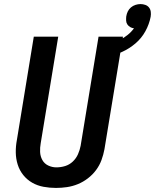

<svg xmlns="http://www.w3.org/2000/svg" viewBox="-20 -915 761 943"><path d="M255 8Q224 8 194 2.5Q164 -3 138.5 -17.5Q113 -32 94.5 -55Q76 -78 67 -106.5Q58 -135 57.5 -166Q57 -197 63 -228L146 -735H266L180 -212Q176 -190 177 -168.5Q178 -147 188 -129Q198 -111 217 -102Q236 -93 257 -93Q279 -93 300 -99.5Q321 -106 337.5 -121.5Q354 -137 363 -157.5Q372 -178 376 -199L464 -735H584L493 -182Q488 -155 478.5 -129Q469 -103 452 -80Q435 -57 411.5 -39Q388 -21 362 -10.5Q336 0 309 4Q282 8 255 8ZM507 -634 490 -692Q511 -697 531.5 -703.5Q552 -710 571 -720Q590 -730 607.5 -744Q625 -758 638 -776Q628 -777 619.5 -782Q611 -787 605.5 -795Q600 -803 599.5 -813.5Q599 -824 600 -834Q602 -847 607.5 -858.5Q613 -870 623 -878.5Q633 -887 645.5 -891Q658 -895 670 -895Q682 -895 693.5 -891Q705 -887 712 -878Q719 -869 720.5 -857Q722 -845 720 -833Q713 -796 694 -761.5Q675 -727 645 -701.5Q615 -676 579.5 -660Q544 -644 507 -634Z"/></svg>

Font: Zed Sans Extended
Style: Bold Italic
Weight: 700
Width: 7
Italic angle: -9°
Designer: Belleve Invis
Foundry: Belleve Invis
Version: Version 1.0.0; ttfautohint (v1.8.4)